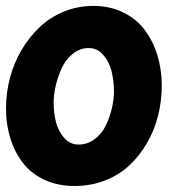

<svg xmlns="http://www.w3.org/2000/svg" viewBox="-28 -618 636 647"><path d="M286.1 -598.1Q342.8 -598.1 387.7 -575.9Q432.6 -553.7 460.4 -516.1Q488.3 -478.5 502.7 -430.9Q517.1 -383.3 517.1 -330.1Q517.1 -277.3 504.6 -227.8Q492.2 -178.2 467 -135.3Q441.9 -92.3 407.2 -60.1Q372.6 -27.8 325 -9.5Q277.3 8.8 223.1 8.8Q166.5 8.8 121.6 -12.2Q76.7 -33.2 48.8 -69.6Q21 -106 6.6 -152.3Q-7.8 -198.7 -7.8 -252Q-7.8 -304.7 5.6 -355.5Q19 -406.2 44.9 -450Q70.8 -493.7 106 -526.9Q141.1 -560.1 187.7 -579.1Q234.4 -598.1 286.1 -598.1ZM271 -456.1Q241.2 -456.1 217 -436.5Q192.9 -417 179.7 -387.7Q166.5 -358.4 159.7 -328.6Q152.8 -298.8 152.8 -272.9Q152.8 -237.3 160.6 -206.5Q168.5 -175.8 188.2 -153.3Q208 -130.9 236.8 -130.9Q267.1 -130.9 291.3 -149.2Q315.4 -167.5 328.9 -195.8Q342.3 -224.1 349.1 -253.4Q356 -282.7 356 -309.1Q356 -345.2 348.1 -377.2Q340.3 -409.2 320.3 -432.6Q300.3 -456.1 271 -456.1Z"/></svg>

Font: BPreplay
Style: Bold Italic
Weight: 700
Italic angle: -6°
Designer: Magenta/George Triantafyllakos
Foundry: Magenta/George Triantafyllakos
Version: Version 1.00